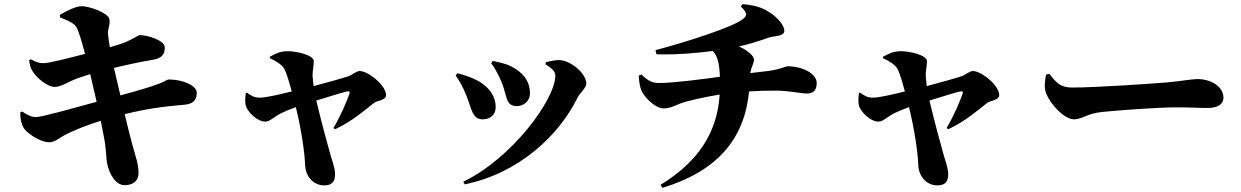

<svg xmlns="http://www.w3.org/2000/svg" viewBox="-20 -837 6010 930"><path d="M78 -292C78 -259 84 -236 94 -218C106 -196 173 -147 220 -148C247 -149 264 -167 294 -183C335 -205 404 -232 468 -252L484 -170C495 -115 494 -66 499 -45C509 5 540 61 585 60C631 59 651 34 651 2C651 -43 638 -74 620 -140C611 -173 600 -217 584 -284C681 -308 765 -321 876 -330C924 -334 933 -363 933 -387C933 -424 864 -452 798 -452C789 -452 777 -442 754 -433C705 -414 637 -395 563 -375L532 -508C588 -522 664 -538 723 -548C770 -556 778 -580 778 -608C778 -641 695 -667 657 -667C649 -667 620 -644 575 -628C558 -622 539 -616 512 -608C508 -633 505 -654 503 -672C501 -699 515 -716 510 -744C505 -774 415 -807 375 -807C349 -807 305 -786 270 -765L271 -753C345 -723 348 -715 360 -683C368 -662 379 -625 392 -576C310 -555 217 -531 192 -531C166 -531 155 -537 129 -550L121 -545C125 -522 126 -511 137 -493C159 -457 212 -416 244 -416C272 -416 296 -432 327 -446C352 -457 384 -468 417 -478L448 -344C331 -312 183 -270 155 -270C134 -270 119 -276 87 -297Z M1176 -388 1171 -387C1167 -365 1166 -337 1172 -321C1182 -293 1226 -248 1265 -248C1289 -248 1306 -272 1347 -291C1362 -298 1387 -309 1413 -318C1440 -209 1456 -96 1458 -37C1460 17 1498 61 1550 61C1587 61 1603 44 1603 6C1603 -22 1587 -65 1581 -86C1565 -142 1537 -246 1512 -350C1576 -369 1632 -388 1661 -394C1672 -396 1676 -393 1673 -384C1661 -349 1630 -275 1595 -217L1603 -211C1684 -248 1750 -306 1791 -338C1806 -350 1850 -351 1850 -376C1850 -424 1763 -493 1722 -493C1707 -493 1686 -474 1666 -467C1645 -460 1565 -437 1499 -420L1494 -468C1493 -490 1500 -519 1500 -540C1500 -572 1411 -589 1375 -589C1335 -589 1313 -576 1287 -562V-555C1317 -542 1346 -523 1356 -505C1368 -484 1380 -442 1393 -394C1332 -379 1268 -364 1239 -364C1208 -364 1198 -374 1176 -388Z M2359 -530C2374 -515 2401 -462 2412 -433C2437 -369 2429 -323 2484 -323C2514 -323 2547 -345 2547 -385C2547 -446 2511 -488 2455 -516C2425 -531 2399 -534 2367 -542ZM2231 56C2494 2 2688 -181 2778 -365C2790 -388 2820 -411 2820 -433C2820 -480 2743 -548 2684 -546C2666 -545 2639 -540 2623 -535V-525C2648 -510 2670 -492 2670 -472C2670 -354 2457 -68 2224 43ZM2187 -471C2205 -447 2223 -415 2241 -369C2264 -313 2267 -259 2317 -259C2359 -259 2381 -285 2381 -318C2381 -376 2341 -426 2276 -455C2258 -463 2227 -475 2195 -482Z M3074 -471C3075 -441 3080 -415 3087 -398C3103 -363 3155 -312 3194 -312C3226 -312 3248 -325 3276 -336C3307 -348 3392 -367 3466 -379C3454 -196 3364 -55 3180 58L3188 73C3449 -6 3586 -159 3608 -394C3649 -397 3688 -398 3739 -398C3799 -398 3861 -384 3888 -384C3914 -384 3936 -395 3936 -435C3936 -481 3866 -516 3794 -516C3786 -516 3764 -502 3700 -493L3614 -483C3620 -518 3632 -526 3632 -550C3632 -563 3606 -592 3559 -612C3604 -622 3644 -634 3704 -655C3732 -664 3779 -660 3779 -688C3779 -716 3743 -754 3711 -775C3676 -798 3645 -811 3577 -817L3568 -806C3601 -774 3600 -762 3579 -745C3535 -708 3314 -636 3155 -594L3160 -574C3262 -571 3363 -581 3432 -590C3457 -567 3465 -523 3467 -465C3385 -454 3244 -435 3173 -435C3143 -435 3123 -441 3087 -476Z M4146 -388 4141 -387C4137 -365 4136 -337 4142 -321C4152 -293 4196 -248 4235 -248C4259 -248 4276 -272 4317 -291C4332 -298 4357 -309 4383 -318C4410 -209 4426 -96 4428 -37C4430 17 4468 61 4520 61C4557 61 4573 44 4573 6C4573 -22 4557 -65 4551 -86C4535 -142 4507 -246 4482 -350C4546 -369 4602 -388 4631 -394C4642 -396 4646 -393 4643 -384C4631 -349 4600 -275 4565 -217L4573 -211C4654 -248 4720 -306 4761 -338C4776 -350 4820 -351 4820 -376C4820 -424 4733 -493 4692 -493C4677 -493 4656 -474 4636 -467C4615 -460 4535 -437 4469 -420L4464 -468C4463 -490 4470 -519 4470 -540C4470 -572 4381 -589 4345 -589C4305 -589 4283 -576 4257 -562V-555C4287 -542 4316 -523 4326 -505C4338 -484 4350 -442 4363 -394C4302 -379 4238 -364 4209 -364C4178 -364 4168 -374 4146 -388Z M5062 -480 5047 -475C5041 -448 5037 -413 5046 -388C5067 -331 5136 -259 5182 -259C5224 -259 5241 -287 5321 -295C5399 -303 5593 -317 5675 -317C5751 -317 5786 -314 5828 -314C5874 -314 5906 -329 5906 -364C5906 -415 5850 -454 5779 -454C5755 -454 5701 -444 5634 -438C5566 -432 5289 -413 5173 -413C5114 -413 5096 -438 5062 -480Z"/></svg>

Font: Noto Serif CJK HK Black
Style: Regular
Weight: 900
Designer: Ryoko NISHIZUKA 西塚涼子 (kana & ideographs); Frank Grießhammer (Latin, Greek & Cyrillic); Wenlong ZHANG 张文龙 (bopomofo); San
Foundry: Adobe
Version: Version 2.001;hotconv 1.1.0;makeotfexe 2.6.0